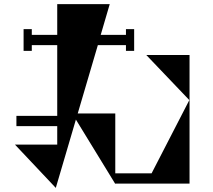

<svg xmlns="http://www.w3.org/2000/svg" viewBox="-20 -838 1040 936"><path d="M693 -570H904V57H542V59L541 57L350 -255L252 78L53 -133H259V-223H60V-273H259V-618H135V-590H95V-696H135V-668H259V-818H515L471 -668H594V-696H634V-590H594V-618H457L359 -285H542V7H719L903 -350Z"/></svg>

Font: Chokokutai
Style: Regular
Weight: 400
Designer: 108号,108go
Foundry: Font Zone 108
Version: Version 1.000; ttfautohint (v1.8.3)